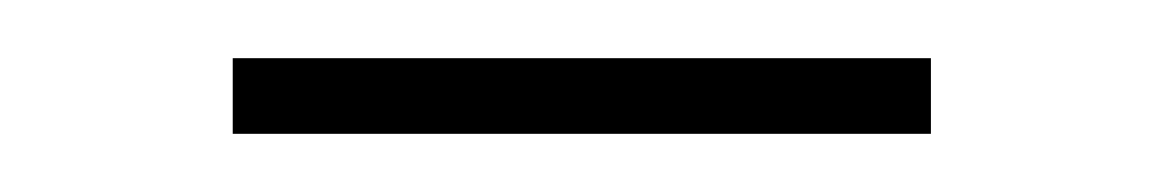

<svg xmlns="http://www.w3.org/2000/svg" viewBox="-20 -308 399 66"><path d="M60 -262V-288H300V-262Z"/></svg>

Font: Bodoni Moda 9pt ExtraBold
Style: Regular
Weight: 800
Designer: Owen Earl
Foundry: indestructible type
Version: Version 2.005